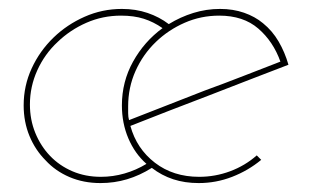

<svg xmlns="http://www.w3.org/2000/svg" viewBox="-20 -404 693 430"><path d="M565 -46 555 -56Q529 -33 495.5 -20.5Q462 -8 426 -8Q368 -8 327 -39.5Q286 -71 272 -122Q312 -138 357.5 -155.5Q403 -173 450 -191Q496 -209 541.5 -226.5Q587 -244 626 -259Q618 -287 604 -311Q590 -335 569 -352Q551 -367 526.5 -375.5Q502 -384 473 -384Q442 -384 413 -375Q384 -366 358 -350Q337 -366 310.5 -375Q284 -384 253 -384Q209 -384 169.5 -366.5Q130 -349 100 -320Q69 -290 51 -251Q33 -212 33 -168Q33 -131 46 -99.5Q59 -68 82 -45Q104 -21 135.5 -7.5Q167 6 205 6Q236 6 264.5 -2.5Q293 -11 320 -28Q342 -11 368 -2.5Q394 6 425 6Q464 6 500 -8Q536 -22 565 -46ZM251 -369Q280 -369 302 -362Q324 -355 344 -341Q303 -311 278 -266Q253 -221 253 -168Q253 -128 267.5 -94Q282 -60 308 -37Q285 -23 259 -15.5Q233 -8 206 -8Q171 -8 142 -20.5Q113 -33 92 -55Q71 -77 59 -106.5Q47 -136 47 -170Q47 -210 63.5 -246.5Q80 -283 109 -310Q137 -337 173.5 -353Q210 -369 251 -369ZM608 -266Q569 -251 525.5 -234Q482 -217 438 -201Q394 -184 351 -167Q308 -150 269 -135Q267 -142 267 -150.5Q267 -159 267 -166Q267 -208 283.5 -245Q300 -282 329 -310Q357 -337 393.5 -353Q430 -369 471 -369Q525 -369 558.5 -340Q592 -311 608 -266Z"/></svg>

Font: Josefin Slab Thin
Style: Italic
Weight: 100
Italic angle: -12°
Designer: Santiago Orozco
Foundry: Typemade
Version: Version 2.000